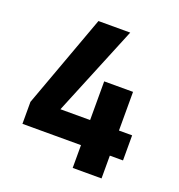

<svg xmlns="http://www.w3.org/2000/svg" viewBox="-122 -761 803 863"><g transform="rotate(20 280.0 -330.0)"><path d="M320 0V-109H40V-214L203 -660H355L178 -229H320V-414H458V-229H521V-109H458V0Z"/></g></svg>

Font: Titillium-CLs Web
Style: CLs-Bold
Weight: 700
Version: Version 1.002;PS 57.000;hotconv 1.0.70;makeotf.lib2.5.55311